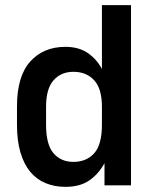

<svg xmlns="http://www.w3.org/2000/svg" viewBox="-20 -720 595 746"><path d="M234 6Q192 6 157 -8.5Q122 -23 97.5 -52.5Q73 -82 59.5 -127.5Q46 -173 46 -235V-306Q46 -424 97.5 -481Q149 -538 234 -538Q286 -538 321 -514Q356 -490 376 -452V-700H489V0H386V-86Q363 -44 327 -19Q291 6 234 6ZM265 -91Q316 -91 346 -124.5Q376 -158 376 -235V-306Q376 -375 346 -408Q316 -441 265 -441Q217 -441 188 -408Q159 -375 159 -306V-235Q159 -158 188 -124.5Q217 -91 265 -91Z"/></svg>

Font: Golos UI Medium
Style: Regular
Weight: 500
Designer: A.Korolkova, Vitaly Kuzmin
Foundry: ParaType Ltd
Version: Version 2.000